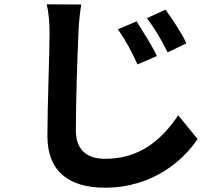

<svg xmlns="http://www.w3.org/2000/svg" viewBox="-20 -806 1040 891"><path d="M357 -785 197 -786C206 -747 210 -700 210 -653C210 -566 200 -308 200 -175C200 -6 305 65 467 65C692 65 834 -66 897 -161L807 -271C734 -163 634 -69 468 -69C392 -69 332 -102 332 -202C332 -324 339 -546 344 -653C345 -692 350 -742 357 -785ZM748 -761 662 -722C699 -671 726 -627 758 -563L845 -605C824 -651 778 -721 748 -761ZM614 -707 527 -670C563 -619 589 -571 618 -507L708 -546C687 -592 640 -665 614 -707Z"/></svg>

Font: Spoqa Han Sans Neo Bold
Style: Bold
Weight: 700
Designer: [Spoqa Han Sans Neo] Dong-huui Kim  Younghwa Kang  Yujin Lee  [Noto Sans] Ryoko NISHIZUKA  (kana & ideographs); Paul D. 
Foundry: Spoqa (http://www.spoqa-han-sans.com)
Version: Version 1.100;hotconv 1.0.109;makeotfexe 2.5.65596